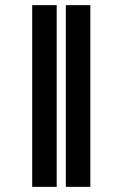

<svg xmlns="http://www.w3.org/2000/svg" viewBox="-20 -726 458 746"><path d="M200.3 -706V0H105.1V-706ZM331 -706V0H235.8V-706Z"/></svg>

Font: Karasuma Gothic
Style: Black
Weight: 900
Designer: Rasmus Andersson / Ryoko Nishizuka
Foundry: Genbu
Version: Version 1.00